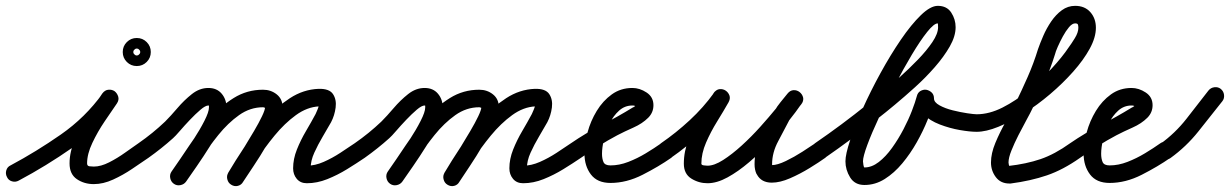

<svg xmlns="http://www.w3.org/2000/svg" viewBox="-50 -592 4209 657"><path d="M-26 14Q-32 3 -28.5 -9Q-25 -21 -14 -26Q74 -73 158 -131.5Q242 -190 301 -272Q309 -284 321 -285Q333 -286 342 -280Q351 -273 354.5 -261.5Q358 -250 350 -238Q332 -212 308 -176.5Q284 -141 266 -103Q248 -65 248 -33Q248 -24 256 -23Q264 -22 271 -22Q295 -22 323.5 -36.5Q352 -51 378.5 -70Q405 -89 424 -102Q434 -109 446 -106.5Q458 -104 466 -94Q473 -84 470.5 -72Q468 -60 458 -52Q433 -35 402 -14Q371 7 337 22.5Q303 38 271 38Q238 38 213 21Q188 4 188 -33Q188 -73 207 -116Q226 -159 252 -199.5Q278 -240 300 -272Q309 -284 321 -285Q333 -286 342 -279Q351 -273 354.5 -261.5Q358 -250 349 -238Q287 -149 197.5 -86.5Q108 -24 14 26Q3 32 -9 28.5Q-21 25 -26 14ZM410 -422Q407 -420 406.5 -416.5Q406 -413 406 -414Q406 -415 406.5 -411.5Q407 -408 410 -406Q412 -403 415.5 -402.5Q419 -402 418 -402Q417 -402 420.5 -402.5Q424 -403 426 -406Q429 -408 429.5 -411.5Q430 -415 430 -414Q430 -413 429.5 -416.5Q429 -420 426 -422Q424 -425 420.5 -425.5Q417 -426 418 -426Q419 -426 415.5 -425.5Q412 -425 410 -422ZM370 -414Q370 -434 384 -448Q398 -462 418 -462Q438 -462 452 -448Q466 -434 466 -414Q466 -394 452 -380Q438 -366 418 -366Q398 -366 384 -380Q370 -394 370 -414Z M416 -60Q409 -70 411.5 -82.5Q414 -95 424 -102Q473 -136 515 -176Q534 -195 557 -222Q580 -249 606.5 -270Q633 -291 663 -291Q692 -291 708.5 -271.5Q725 -252 725 -224Q725 -200 709 -165.5Q693 -131 669.5 -93.5Q646 -56 623.5 -23.5Q601 9 587 29Q587 29 587 29Q587 29 587 29Q580 39 567.5 41.5Q555 44 545 37Q535 30 532.5 17.5Q530 5 537 -5Q547 -19 568 -49Q589 -79 611.5 -113.5Q634 -148 649.5 -178.5Q665 -209 665 -224Q665 -230 665 -230.5Q665 -231 663 -231Q653 -231 636 -216.5Q619 -202 600 -182Q581 -162 565.5 -144Q550 -126 542 -119Q503 -84 458 -52Q448 -45 435.5 -47.5Q423 -50 416 -60ZM587 29Q580 39 567.5 41.5Q555 44 545 37Q535 30 532.5 17.5Q530 5 537 -5Q565 -45 597 -93Q629 -141 666.5 -184.5Q704 -228 749.5 -256.5Q795 -285 850 -285Q877 -285 897 -269Q917 -253 917 -225Q917 -203 901 -168.5Q885 -134 862.5 -95.5Q840 -57 817.5 -23.5Q795 10 782 30Q782 30 782 30Q782 30 782 30Q775 41 763 43.5Q751 46 741 39Q730 32 727.5 20Q725 8 732 -2Q739 -13 753.5 -36Q768 -59 785.5 -87.5Q803 -116 819.5 -144Q836 -172 846.5 -194Q857 -216 857 -225Q857 -225 857 -224Q859 -222 855.5 -223.5Q852 -225 850 -225Q806 -225 768 -198Q730 -171 697 -130Q664 -89 636.5 -46Q609 -3 587 29Q587 29 587 29Q587 29 587 29ZM782 30Q776 41 764 44Q752 47 741 40Q731 34 728 22Q725 10 731 -1Q754 -40 786 -88.5Q818 -137 857 -181.5Q896 -226 942 -256Q988 -286 1040 -288Q1077 -289 1089.5 -270Q1102 -251 1098.5 -224Q1095 -197 1083 -174Q1070 -151 1054 -124Q1038 -97 1025.5 -69.5Q1013 -42 1013 -16Q1013 -14 1010.5 -18Q1008 -22 1004 -24Q1003 -24 1001 -24.5Q999 -25 1000 -25Q1028 -25 1057.5 -38Q1087 -51 1114.5 -69Q1142 -87 1164 -102Q1174 -109 1186.5 -106.5Q1199 -104 1206 -94Q1213 -84 1210.5 -71.5Q1208 -59 1198 -52Q1170 -33 1137.5 -13Q1105 7 1070 21Q1035 35 1000 35Q978 35 965.5 20Q953 5 953 -16Q953 -48 966 -80.5Q979 -113 997 -143.5Q1015 -174 1030 -202Q1033 -209 1036.5 -217Q1040 -225 1041 -232Q1041 -234 1041 -234Q1045 -229 1046 -228.5Q1047 -228 1042 -228Q1001 -226 962.5 -198Q924 -170 889.5 -128Q855 -86 828 -43.5Q801 -1 782 30Q782 30 782 30Q782 30 782 30Z M1156 -60Q1149 -70 1151.5 -82.5Q1154 -95 1164 -102Q1213 -136 1255 -176Q1274 -195 1297 -222Q1320 -249 1346.5 -270Q1373 -291 1403 -291Q1432 -291 1448.5 -271.5Q1465 -252 1465 -224Q1465 -200 1449 -165.5Q1433 -131 1409.5 -93.5Q1386 -56 1363.5 -23.5Q1341 9 1327 29Q1327 29 1327 29Q1327 29 1327 29Q1320 39 1307.5 41.5Q1295 44 1285 37Q1275 30 1272.5 17.5Q1270 5 1277 -5Q1287 -19 1308 -49Q1329 -79 1351.5 -113.5Q1374 -148 1389.5 -178.5Q1405 -209 1405 -224Q1405 -230 1405 -230.5Q1405 -231 1403 -231Q1393 -231 1376 -216.5Q1359 -202 1340 -182Q1321 -162 1305.5 -144Q1290 -126 1282 -119Q1243 -84 1198 -52Q1188 -45 1175.5 -47.5Q1163 -50 1156 -60ZM1327 29Q1320 39 1307.5 41.5Q1295 44 1285 37Q1275 30 1272.5 17.5Q1270 5 1277 -5Q1305 -45 1337 -93Q1369 -141 1406.5 -184.5Q1444 -228 1489.5 -256.5Q1535 -285 1590 -285Q1617 -285 1637 -269Q1657 -253 1657 -225Q1657 -203 1641 -168.5Q1625 -134 1602.5 -95.5Q1580 -57 1557.5 -23.5Q1535 10 1522 30Q1522 30 1522 30Q1522 30 1522 30Q1515 41 1503 43.5Q1491 46 1481 39Q1470 32 1467.5 20Q1465 8 1472 -2Q1479 -13 1493.5 -36Q1508 -59 1525.5 -87.5Q1543 -116 1559.5 -144Q1576 -172 1586.5 -194Q1597 -216 1597 -225Q1597 -225 1597 -224Q1599 -222 1595.5 -223.5Q1592 -225 1590 -225Q1546 -225 1508 -198Q1470 -171 1437 -130Q1404 -89 1376.5 -46Q1349 -3 1327 29Q1327 29 1327 29Q1327 29 1327 29ZM1522 30Q1516 41 1504 44Q1492 47 1481 40Q1471 34 1468 22Q1465 10 1471 -1Q1494 -40 1526 -88.5Q1558 -137 1597 -181.5Q1636 -226 1682 -256Q1728 -286 1780 -288Q1817 -289 1829.5 -270Q1842 -251 1838.5 -224Q1835 -197 1823 -174Q1810 -151 1794 -124Q1778 -97 1765.5 -69.5Q1753 -42 1753 -16Q1753 -14 1750.5 -18Q1748 -22 1744 -24Q1743 -24 1741 -24.5Q1739 -25 1740 -25Q1768 -25 1797.5 -38Q1827 -51 1854.5 -69Q1882 -87 1904 -102Q1914 -109 1926.5 -106.5Q1939 -104 1946 -94Q1953 -84 1950.5 -71.5Q1948 -59 1938 -52Q1910 -33 1877.5 -13Q1845 7 1810 21Q1775 35 1740 35Q1718 35 1705.5 20Q1693 5 1693 -16Q1693 -48 1706 -80.5Q1719 -113 1737 -143.5Q1755 -174 1770 -202Q1773 -209 1776.5 -217Q1780 -225 1781 -232Q1781 -234 1781 -234Q1785 -229 1786 -228.5Q1787 -228 1782 -228Q1741 -226 1702.5 -198Q1664 -170 1629.5 -128Q1595 -86 1568 -43.5Q1541 -1 1522 30Q1522 30 1522 30Q1522 30 1522 30Z M1938 -52Q1928 -45 1916 -47.5Q1904 -50 1896 -60Q1889 -70 1891.5 -82Q1894 -94 1904 -102Q1955 -137 2009 -164.5Q2063 -192 2115 -224Q2118 -225 2122 -228Q2126 -231 2126 -232Q2126 -231 2126 -231Q2126 -228 2127 -227Q2123 -231 2114 -231Q2088 -231 2068.5 -213.5Q2049 -196 2036 -169.5Q2023 -143 2016.5 -115Q2010 -87 2010 -66Q2010 -49 2015 -37.5Q2020 -26 2039 -26Q2069 -26 2100 -38Q2131 -50 2160 -67.5Q2189 -85 2213 -102Q2223 -109 2235 -106.5Q2247 -104 2255 -94Q2262 -84 2259.5 -72Q2257 -60 2247 -52Q2204 -22 2149 6Q2094 34 2039 34Q1994 34 1972 5Q1950 -24 1950 -66Q1950 -100 1960.5 -139Q1971 -178 1992 -212.5Q2013 -247 2043.5 -269Q2074 -291 2114 -291Q2139 -291 2162.5 -275.5Q2186 -260 2186 -232Q2186 -207 2168 -189Q2148 -169 2117.5 -155.5Q2087 -142 2062 -129Q2030 -112 1999 -92.5Q1968 -73 1938 -52Q1938 -52 1938 -52Q1938 -52 1938 -52Z M2204 -60Q2197 -70 2199.5 -82.5Q2202 -95 2212 -102Q2263 -137 2310 -180.5Q2357 -224 2393 -274Q2401 -286 2412.5 -287Q2424 -288 2433 -282Q2442 -276 2446 -265.5Q2450 -255 2443 -242Q2426 -212 2404 -176.5Q2382 -141 2366 -104Q2350 -67 2350 -32Q2350 -27 2359 -26Q2368 -25 2371 -25Q2394 -25 2424.5 -44.5Q2455 -64 2488 -94Q2521 -124 2551.5 -158Q2582 -192 2606.5 -222Q2631 -252 2644 -270Q2652 -282 2664 -282.5Q2676 -283 2685 -276Q2694 -269 2697.5 -257.5Q2701 -246 2691 -234Q2681 -222 2670.5 -209Q2660 -196 2652 -182Q2652 -182 2652 -182Q2652 -183 2652 -183Q2634 -148 2613 -109Q2592 -70 2592 -30Q2592 -25 2593 -24Q2593 -24 2592 -24Q2592 -25 2592 -25Q2595 -19 2592 -20.5Q2589 -22 2587.5 -24.5Q2586 -27 2591 -27Q2610 -27 2639 -41Q2668 -55 2696 -73Q2724 -91 2740 -102Q2740 -102 2740 -102Q2740 -102 2740 -102Q2750 -109 2762 -106.5Q2774 -104 2782 -94Q2789 -84 2786.5 -72Q2784 -60 2774 -52Q2753 -37 2720.5 -17Q2688 3 2653.5 18Q2619 33 2591 33Q2555 33 2540 5Q2540 5 2540 4Q2539 4 2539 4Q2532 -11 2532 -30Q2532 -79 2554.5 -124Q2577 -169 2600 -211Q2600 -211 2600 -212Q2600 -212 2600 -212Q2609 -228 2621 -242.5Q2633 -257 2645 -272Q2654 -283 2665.5 -283.5Q2677 -284 2686 -277Q2695 -270 2698 -259Q2701 -248 2692 -236Q2675 -211 2647.5 -176.5Q2620 -142 2585.5 -105.5Q2551 -69 2513.5 -37Q2476 -5 2439.5 15Q2403 35 2371 35Q2341 35 2315.5 19Q2290 3 2290 -32Q2290 -74 2306.5 -115.5Q2323 -157 2347 -196.5Q2371 -236 2391 -272Q2398 -284 2410 -285Q2422 -286 2431 -280Q2441 -273 2445.5 -262Q2450 -251 2441 -240Q2402 -185 2351.5 -137.5Q2301 -90 2246 -52Q2236 -45 2223.5 -47.5Q2211 -50 2204 -60Z M2773 -52Q2763 -45 2750.5 -47.5Q2738 -50 2731 -60Q2724 -70 2726.5 -82.5Q2729 -95 2739 -102Q2831 -165 2919 -236Q2935 -248 2964 -272Q2993 -296 3026.5 -326Q3060 -356 3090.5 -387.5Q3121 -419 3140.5 -448Q3160 -477 3160 -499Q3160 -507 3159.5 -509.5Q3159 -512 3159 -512Q3146 -512 3122.5 -482.5Q3099 -453 3070 -404.5Q3041 -356 3012 -300Q2983 -244 2958 -190.5Q2933 -137 2918 -96.5Q2903 -56 2903 -40Q2903 -36 2904.5 -27.5Q2906 -19 2908 -19Q2933 -19 2957 -37.5Q2981 -56 3002.5 -86Q3024 -116 3041.5 -149.5Q3059 -183 3070.5 -213Q3082 -243 3087 -262Q3090 -275 3099.5 -280.5Q3109 -286 3119 -285Q3130 -283 3138 -275.5Q3146 -268 3146 -255Q3146 -242 3165 -231.5Q3184 -221 3210 -214.5Q3236 -208 3259.5 -204.5Q3283 -201 3292 -201Q3305 -201 3313.5 -192Q3322 -183 3322 -171Q3322 -158 3313 -149.5Q3304 -141 3292 -141Q3269 -141 3234.5 -147Q3200 -153 3166 -166Q3132 -179 3109 -201Q3086 -223 3086 -255Q3086 -268 3096.5 -273.5Q3107 -279 3119 -278Q3130 -276 3139 -268.5Q3148 -261 3145 -248Q3139 -219 3124 -181.5Q3109 -144 3087 -105Q3065 -66 3037.5 -33Q3010 0 2977.5 20.5Q2945 41 2908 41Q2875 41 2859 15Q2843 -11 2843 -40Q2843 -64 2859 -112Q2875 -160 2902 -220Q2929 -280 2963 -342Q2997 -404 3032.5 -456Q3068 -508 3101 -540Q3134 -572 3159 -572Q3190 -572 3205 -549Q3220 -526 3220 -499Q3220 -468 3200 -433Q3180 -398 3148.5 -362Q3117 -326 3081 -293.5Q3045 -261 3012 -233.5Q2979 -206 2957 -189Q2867 -117 2773 -52Q2773 -52 2773 -52Q2773 -52 2773 -52Z M3262 -171Q3262 -183 3271 -192Q3280 -201 3292 -201Q3335 -201 3380.5 -224Q3426 -247 3469.5 -283Q3513 -319 3549 -358Q3585 -397 3607 -430Q3616 -442 3628 -461.5Q3640 -481 3640 -497Q3640 -504 3638.5 -508Q3637 -512 3629 -512Q3619 -512 3608 -499Q3597 -486 3587 -467.5Q3577 -449 3569.5 -432Q3562 -415 3560 -406Q3545 -358 3525 -312Q3505 -266 3483 -221Q3476 -206 3462.5 -181.5Q3449 -157 3435 -129.5Q3421 -102 3411 -77Q3401 -52 3401 -36Q3401 -34 3402 -29Q3403 -24 3404 -24Q3404 -24 3402 -24Q3400 -24 3400 -24Q3462 -31 3510.5 -47.5Q3559 -64 3612 -102Q3612 -102 3612 -102Q3612 -102 3612 -102Q3622 -109 3634 -106.5Q3646 -104 3654 -94Q3661 -84 3658.5 -72Q3656 -60 3646 -52Q3588 -11 3532.5 8Q3477 27 3408 36Q3407 36 3406 36Q3404 36 3404 36Q3374 36 3357.5 14Q3341 -8 3341 -36Q3341 -67 3356 -103Q3371 -139 3391 -174.5Q3411 -210 3424 -237Q3446 -282 3466.5 -328.5Q3487 -375 3502 -424Q3509 -444 3520 -469.5Q3531 -495 3547 -518.5Q3563 -542 3583.5 -557Q3604 -572 3629 -572Q3662 -572 3681 -550.5Q3700 -529 3700 -497Q3700 -464 3679 -425.5Q3658 -387 3622.5 -347Q3587 -307 3543.5 -270Q3500 -233 3454 -204Q3408 -175 3366 -158Q3324 -141 3292 -141Q3280 -141 3271 -150Q3262 -159 3262 -171Z M3646 -52Q3636 -45 3624 -47.5Q3612 -50 3604 -60Q3597 -70 3599.5 -82Q3602 -94 3612 -102Q3663 -137 3717 -164.5Q3771 -192 3823 -224Q3826 -225 3830 -228Q3834 -231 3834 -232Q3834 -231 3834 -231Q3834 -228 3835 -227Q3831 -231 3822 -231Q3796 -231 3776.5 -213.5Q3757 -196 3744 -169.5Q3731 -143 3724.5 -115Q3718 -87 3718 -66Q3718 -49 3723 -37.5Q3728 -26 3747 -26Q3777 -26 3808 -38Q3839 -50 3868 -67.5Q3897 -85 3921 -102Q3931 -109 3943 -106.5Q3955 -104 3963 -94Q3970 -84 3967.5 -72Q3965 -60 3955 -52Q3912 -22 3857 6Q3802 34 3747 34Q3702 34 3680 5Q3658 -24 3658 -66Q3658 -100 3668.5 -139Q3679 -178 3700 -212.5Q3721 -247 3751.5 -269Q3782 -291 3822 -291Q3847 -291 3870.5 -275.5Q3894 -260 3894 -232Q3894 -207 3876 -189Q3856 -169 3825.5 -155.5Q3795 -142 3770 -129Q3738 -112 3707 -92.5Q3676 -73 3646 -52Q3646 -52 3646 -52Q3646 -52 3646 -52Z M3914 -58Q3906 -68 3908 -80.5Q3910 -93 3921 -100Q3971 -136 4009.5 -185Q4048 -234 4085 -282Q4085 -282 4085 -282Q4085 -282 4085 -282Q4093 -292 4105.5 -293.5Q4118 -295 4127 -288Q4137 -280 4138.5 -267.5Q4140 -255 4133 -246Q4092 -194 4050.5 -142Q4009 -90 3955 -51Q3945 -44 3933 -46Q3921 -48 3914 -58Z"/></svg>

Font: FRB American Cursive Guidelines
Style: Bold Italic
Weight: 700
Italic angle: -25°
Version: Version 2.0;Modular Font Editor K font №1